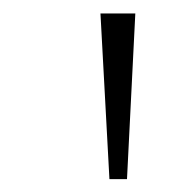

<svg xmlns="http://www.w3.org/2000/svg" viewBox="-20 -748 277 293"><path d="M147 -474.6 133.3 -727.5H186.5L173.8 -474.6Z"/></svg>

Font: Inter 18pt ExtraLight
Style: Regular
Weight: 250
Designer: Rasmus Andersson
Foundry: rsms
Version: Version 4.001;git-66647c0bb